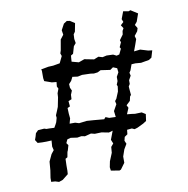

<svg xmlns="http://www.w3.org/2000/svg" viewBox="-76 -741 798 816"><g transform="rotate(-10 322.5 -333.0)"><path d="M114 1 98 -4 81 -5V-22L86 -54L89 -91L103 -121L115 -136L111 -152L113 -178L91 -177H72L53 -178L44 -192L49 -206L53 -220L64 -231L91 -233L100 -230H112L134 -229L142 -243L146 -251L151 -269L150 -280L158 -299L164 -314L172 -354L173 -371L180 -390L175 -400L177 -419L157 -421L126 -432L124 -445V-477L122 -483L154 -489L175 -490L204 -495L218 -524L214 -536L218 -548L226 -594L240 -612L237 -632L251 -658L265 -667L278 -665L298 -652L291 -616L284 -606L283 -586L286 -568L276 -556L267 -525L257 -519L256 -508L255 -493L285 -485L310 -494L351 -486L371 -494L388 -489L406 -493L434 -492L448 -485L460 -488L471 -511L467 -518L476 -538L473 -547L489 -569L491 -584L497 -595L488 -609L501 -621L496 -634L508 -666L531 -662L539 -665L569 -646L557 -612L547 -600L556 -585L552 -572L538 -554L542 -540L534 -517L524 -490L551 -493L584 -483L601 -481L592 -451L580 -443L562 -440L545 -437L521 -439L504 -438L495 -413L489 -404L492 -391L482 -373V-357L476 -347L477 -333L479 -310L474 -304L470 -286L453 -270L459 -258L448 -232L468 -230L482 -228L511 -229L527 -219L523 -190L509 -181L482 -168L469 -164L458 -169L437 -167L435 -148L422 -139L418 -123L424 -109L411 -87L401 -58V-31L382 -5L375 -2L364 -4L339 -8L337 -23L342 -48L356 -82L358 -107L369 -120L362 -137L376 -174L359 -169L328 -175L299 -174L283 -178L256 -171L241 -174L223 -171L195 -175L180 -171L173 -156L180 -146L174 -125L171 -118L167 -96L158 -91L157 -62V-40L156 -25L131 -5ZM349 -228 356 -236 371 -230 399 -229 396 -255 411 -282 408 -296 415 -305 427 -334 430 -356 427 -363 433 -378V-396L443 -414L441 -432L424 -439L411 -430L370 -436L356 -429L340 -427L325 -429L289 -430L270 -426L247 -429L239 -413L228 -401L229 -385L235 -372L228 -355L227 -336L213 -330L215 -307L204 -302L205 -277L207 -257L201 -235H225L241 -230L275 -234L303 -232Z"/></g></svg>

Font: Winky Rough Light
Style: Regular
Weight: 300
Designer: Simon Atzbach
Foundry: typofactur
Version: Version 1.206; ttfautohint (v1.8.4.7-5d5b)